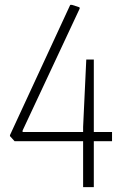

<svg xmlns="http://www.w3.org/2000/svg" viewBox="-20 -770 508 790"><path d="M21 -210V-214L269 -750H276L307 -740L308 -735L73 -233V-227H322V-248L335 -525H366V-227H441V-189H366V0H322V-189H40Z"/></svg>

Font: Encode Sans Compressed
Style: ExtraLight
Weight: 200
Designer: Pablo Impallari, Andres Torresi
Foundry: Pablo Impallari, Andres Torresi
Version: Version 1.000; ttfautohint (v1.00) -l 8 -r 50 -G 200 -x 14 -